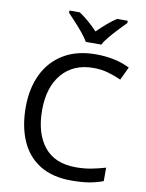

<svg xmlns="http://www.w3.org/2000/svg" viewBox="-101 -1015 834 1096"><g transform="rotate(10 316.0 -467.0)"><path d="M403 -645Q288 -645 222 -568Q156 -491 156 -357Q156 -224 217.5 -146.5Q279 -69 402 -69Q449 -69 491 -77Q533 -85 573 -97V-19Q533 -4 490.5 3Q448 10 389 10Q280 10 207 -35Q134 -80 97.5 -163Q61 -246 61 -358Q61 -466 100.5 -548.5Q140 -631 217 -677.5Q294 -724 404 -724Q517 -724 601 -682L565 -606Q532 -621 491.5 -633Q451 -645 403 -645ZM334 -784Q321 -807 299 -833.5Q277 -860 253 -886Q229 -912 211 -931V-944H271Q297 -927 325 -903Q353 -879 378 -852Q405 -879 433 -903Q461 -927 487 -944H549V-931Q530 -912 505.5 -886Q481 -860 458.5 -833.5Q436 -807 424 -784Z"/></g></svg>

Font: Noto Sans Old Italic
Style: Regular
Weight: 400
Designer: Monotype Design Team
Foundry: Monotype Imaging Inc.
Version: Version 2.003; ttfautohint (v1.8.4.7-5d5b)